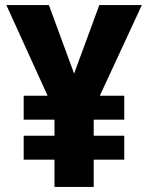

<svg xmlns="http://www.w3.org/2000/svg" viewBox="-20 -734 583 754"><path d="M271 -445 370 -714H537L372 -358H468V-264H348V-201H468V-107H348V0H194V-107H73V-201H194V-264H73V-358H167L5 -714H172Z"/></svg>

Font: Noto Sans Armenian SemiCondensed ExtraBold
Style: Regular
Weight: 800
Width: 4
Designer: Monotype Design Team
Foundry: Monotype Imaging Inc.
Version: Version 2.008; ttfautohint (v1.8.4.7-5d5b)